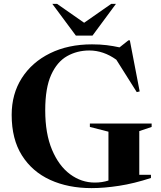

<svg xmlns="http://www.w3.org/2000/svg" viewBox="-20 -955 828 987"><path d="M696 -56.5H756V-40Q668.5 -11.5 592 0.2Q515.5 12 450.5 12Q330.5 12 238 -30.2Q145.5 -72.5 92.8 -156Q40 -239.5 40 -364.5Q40 -472 92.2 -553.8Q144.5 -635.5 237.5 -681.2Q330.5 -727 453 -727Q494 -727 528.5 -722.8Q563 -718.5 594.5 -711.5L640 -747.5H647.5L698 -485L683 -481.5L578 -648Q512 -695.5 439 -695.5Q376.5 -695.5 325 -666.5Q273.5 -637.5 243 -570.2Q212.5 -503 212.5 -388Q212.5 -268 247.5 -185Q282.5 -102 340.5 -59.2Q398.5 -16.5 467 -16.5Q505.5 -16.5 537.5 -27V-278L442 -302.5V-320H759.5V-302.5L696 -281ZM576 -935 455.5 -772H370L249 -935H273.5L412.5 -838L551.5 -935Z"/></svg>

Font: Newsreader Display SemiBold
Style: Regular
Weight: 600
Designer: Hugues Gentile
Foundry: Production Type
Version: Version 1.001